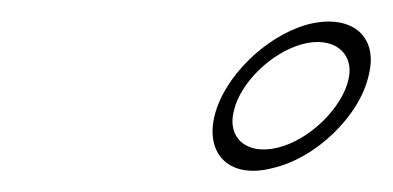

<svg xmlns="http://www.w3.org/2000/svg" viewBox="-20 -490 364 178"><path d="M197 -388C203 -413 231 -441 260 -449C289 -457 309 -441 303 -416C297 -390 267 -360 237 -353C208 -346 190 -363 197 -388ZM179 -383C170 -347 193 -324 232 -334C273 -343 314 -383 322 -421C331 -458 304 -478 264 -467C226 -456 188 -419 179 -383Z"/></svg>

Font: Hi. Perspective
Style: Perspective
Weight: 400
Designer: Mew Too, Robert Jablonski
Foundry: Cannot Into Space Fonts
Version: Version 1.996